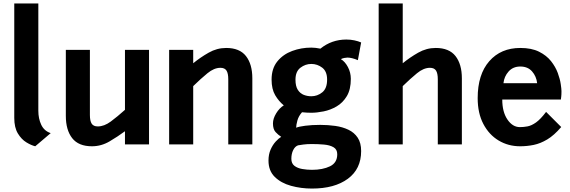

<svg xmlns="http://www.w3.org/2000/svg" viewBox="-20 -840 3316 1117"><path d="M185 11Q162 5.5 133.5 -11.8Q105 -29 84 -63.5Q63 -98 63 -154V-820H203V-195.5Q203 -150 220 -114Q237 -78 275 -65.5Z M515 11Q437 11 400 -36.2Q363 -83.5 363 -166V-550H503V-171Q503 -137 513.2 -120.8Q523.5 -104.5 549 -104.5Q586 -104.5 624.5 -133Q663 -161.5 707 -201V-550H847V0H707V-76.5Q666 -46 617.5 -17.5Q569 11 515 11Z M964 0V-550H1104V-472Q1145.5 -506 1193.8 -533.5Q1242 -561 1296 -561Q1374 -561 1411 -513.8Q1448 -466.5 1448 -384V0H1308V-379Q1308 -413 1297.8 -429.2Q1287.5 -445.5 1262 -445.5Q1225.5 -445.5 1186.8 -413.8Q1148 -382 1104 -339V0Z M1795 257Q1731 257 1673 241Q1615 225 1578.5 189.2Q1542 153.5 1542 94Q1542 58.5 1554.2 30.5Q1566.5 2.5 1584 -16.5Q1601.5 -35.5 1616 -44Q1598 -55.5 1583 -72Q1568 -88.5 1568 -122Q1568 -150 1586.8 -180.8Q1605.5 -211.5 1631 -227Q1602 -250.5 1581 -286Q1560 -321.5 1560 -377Q1560 -441.5 1593.5 -482.8Q1627 -524 1679.8 -543.5Q1732.5 -563 1791 -563Q1815.5 -563 1844 -557Q1909.5 -610 1995 -610Q2019.5 -610 2041.8 -605.2Q2064 -600.5 2081 -593L2062 -490Q2026.5 -505 2001 -505Q1994.5 -505 1983 -502.8Q1971.5 -500.5 1963 -496Q1987 -482 2004 -450Q2021 -418 2021 -381Q2021 -319.5 1997.8 -280.8Q1974.5 -242 1938.5 -221Q1902.5 -200 1863 -192Q1823.5 -184 1791 -184Q1780 -184 1764.2 -184.8Q1748.5 -185.5 1737 -187Q1717 -164.5 1710 -138.5Q1703 -112.5 1703 -97Q1717.5 -103.5 1756 -108.5Q1794.5 -113.5 1843 -113.5Q1888 -113.5 1930.5 -107.5Q1973 -101.5 2007 -85.2Q2041 -69 2061 -39Q2081 -9 2081 39Q2081 143 2003.8 200Q1926.5 257 1795 257ZM1791 -280Q1826.5 -280 1854.8 -302.8Q1883 -325.5 1883 -377Q1883 -424.5 1854.8 -446.2Q1826.5 -468 1791 -468Q1756.5 -468 1727.8 -446Q1699 -424 1699 -376.5Q1699 -338.5 1712.5 -317.5Q1726 -296.5 1747 -288.2Q1768 -280 1791 -280ZM1795 148Q1857.5 148 1899.8 127.5Q1942 107 1942 57.5Q1942 29 1920.2 16.5Q1898.5 4 1864.5 1Q1830.5 -2 1794 -2Q1765.5 -2 1745 0.8Q1724.5 3.5 1714 5.5Q1696.5 11.5 1685.8 33Q1675 54.5 1675 84Q1675 111 1693 124.8Q1711 138.5 1738.5 143.2Q1766 148 1795 148Z M2183 0V-820H2323V-472Q2364.5 -506 2412.8 -533.5Q2461 -561 2515 -561Q2593 -561 2630 -513.8Q2667 -466.5 2667 -384V0H2527V-379Q2527 -413 2516.8 -429.2Q2506.5 -445.5 2481 -445.5Q2444.5 -445.5 2405.8 -413.8Q2367 -382 2323 -339V0Z M3006 11Q2937 11 2881 -22.5Q2825 -56 2792 -118.8Q2759 -181.5 2759 -269Q2759 -407 2826.5 -484Q2894 -561 3007 -561Q3072.5 -561 3116 -539.2Q3159.5 -517.5 3185.8 -484.2Q3212 -451 3225 -415.5Q3238 -380 3242.2 -351Q3246.5 -322 3246.5 -310Q3246.5 -289.5 3245.2 -278.8Q3244 -268 3243 -261H2902Q2902 -189 2932 -144.8Q2962 -100.5 3004.5 -100.5Q3026.5 -100.5 3049.2 -104.8Q3072 -109 3098.2 -127.5Q3124.5 -146 3157 -189L3245 -101Q3203.5 -52.5 3163.8 -28.8Q3124 -5 3085 3Q3046 11 3006 11ZM2909 -356H3105Q3100.5 -396 3075.5 -424.5Q3050.5 -453 3007 -453Q2964.5 -453 2938.8 -424Q2913 -395 2909 -356Z"/></svg>

Font: Junction
Style: Bold
Weight: 700
Designer: Caroline Hadilaksono
Foundry: Caroline Hadilaksono, Tyler Finck, The League of Moveable Type
Version: Version 2.000; ttfautohint (v1.8.3)